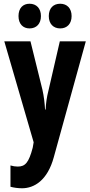

<svg xmlns="http://www.w3.org/2000/svg" viewBox="-20 -767 482 1027"><path d="M79 -681C79 -639 103 -615 138 -615C175 -615 199 -640 199 -681C199 -722 175 -747 138 -747C103 -747 79 -724 79 -681ZM241 -681C241 -640 265 -615 302 -615C339 -615 363 -640 363 -681C363 -722 339 -747 302 -747C266 -747 241 -724 241 -681ZM3 -546 160 -6 155 23C134 103 115 124 75 124C63 124 49 122 36 118V232C55 237 76 240 98 240C162 240 234 199 268 73L439 -546H300L240 -286C229 -243 226 -215 224 -181H221C219 -216 215 -251 207 -287L143 -546Z"/></svg>

Font: Noto Sans Gurmukhi UI ExtraCondensed
Style: Bold
Weight: 700
Width: 2
Designer: Jelle Bosma - Monotype Design Team
Foundry: Monotype Imaging Inc.
Version: Version 2.004